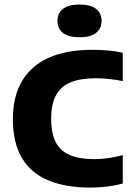

<svg xmlns="http://www.w3.org/2000/svg" viewBox="-20 -823 588 850"><path d="M381 7.5Q270.5 7.5 193.8 -24.5Q117 -56.5 77 -123.8Q37 -191 37 -296.5Q37 -396 77.8 -464.5Q118.5 -533 196.8 -567.8Q275 -602.5 388 -602.5Q423 -602.5 457.5 -599.5Q492 -596.5 523.5 -589.5V-464Q494.5 -470 464.2 -473.2Q434 -476.5 402 -476.5Q335 -476.5 291.5 -458Q248 -439.5 227.2 -400Q206.5 -360.5 206.5 -297.5Q206.5 -232.5 227 -193.2Q247.5 -154 289.8 -136.2Q332 -118.5 397 -118.5Q428.5 -118.5 460.8 -123.2Q493 -128 523.5 -136.5V-10.5Q493.5 -2 456 2.8Q418.5 7.5 381 7.5ZM332 -658Q283.5 -658 259 -677.2Q234.5 -696.5 234.5 -730.5Q234.5 -765 259 -784Q283.5 -803 332 -803Q380.5 -803 405 -784Q429.5 -765 429.5 -730.5Q429.5 -696.5 405 -677.2Q380.5 -658 332 -658Z"/></svg>

Font: Encode Sans SC
Style: Bold
Weight: 700
Version: Version 3.002